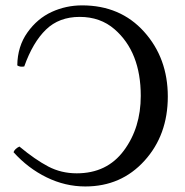

<svg xmlns="http://www.w3.org/2000/svg" viewBox="-20 -670 675 700"><path d="M259.8 -38.1Q370.1 -38.1 431.6 -121.1Q493.2 -204.1 493.2 -320.3Q493.2 -480.5 397.5 -563.5Q345.7 -608.4 270.5 -608.4Q195.3 -608.4 147.5 -562Q99.6 -515.6 68.4 -427.7Q52.7 -424.8 43 -431.6Q43.9 -501 80.1 -551.8Q116.2 -602.5 168.5 -626.5Q220.7 -650.4 279.3 -650.4Q418.9 -650.4 505.4 -554.2Q591.8 -458 591.8 -317.9Q591.8 -177.7 506.8 -84Q421.9 9.8 291 9.8Q217.8 9.8 149.9 -23.4Q82 -56.6 29.3 -115.2Q34.2 -127.9 50.8 -135.7Q108.4 -87.9 155.8 -63Q203.1 -38.1 259.8 -38.1Z"/></svg>

Font: CrimsonText-Roman
Style: Roman
Weight: 400
Version: Version 0.13